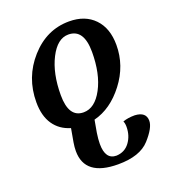

<svg xmlns="http://www.w3.org/2000/svg" viewBox="-133 -573 817 923"><g transform="rotate(-20 275.0 -111.5)"><path d="M300.8 -416.5Q244.6 -416.5 206.1 -341.1Q167.5 -265.6 167.5 -154.8Q167.5 -39.6 243.2 -39.6Q301.3 -39.6 340.6 -113.3Q379.9 -187 379.9 -298.8Q379.9 -416.5 300.8 -416.5ZM325.7 -474.6Q407.2 -474.6 454.3 -425.5Q501.5 -376.5 501.5 -290.5Q501.5 -185.1 434.8 -98.1Q368.2 -11.2 279.8 11.2L268.6 74.2Q263.7 106 263.7 129.9Q263.7 210 320.3 210Q363.3 208 387.9 174.6Q412.6 141.1 412.6 95.2Q412.6 78.1 407.2 66.9Q432.6 57.6 468.3 57.6Q525.4 60.5 525.4 106Q525.4 141.6 475.6 196.8Q425.8 252 314 252Q143.6 252 143.6 122.6Q143.6 102.5 147.5 79.6L159.7 10.7Q105 -5.4 75.2 -49.1Q45.4 -92.8 45.4 -162.6Q45.4 -289.6 127.9 -382.1Q210.4 -474.6 325.7 -474.6Z"/></g></svg>

Font: Kelvinch
Style: Bold Italic
Weight: 700
Italic angle: -10°
Designer: Paul James Miller
Foundry: High-Logic / Made with FontCreator
Version: Version 3.30 September 23, 2016